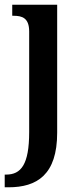

<svg xmlns="http://www.w3.org/2000/svg" viewBox="-32 -556 345 816"><path d="M-12 240H4C125 240 211 187 211 8V-536H20V-489H25C62 -489 92 -480 92 -422V5C92 144 57 186 -6 186H-12Z"/></svg>

Font: Noto Serif Devanagari Condensed SemiBold
Style: Regular
Weight: 600
Width: 3
Designer: Universal Thirst, Indian Type Foundry and the Monotype Design Team
Foundry: Monotype Imaging Inc.
Version: Version 2.004